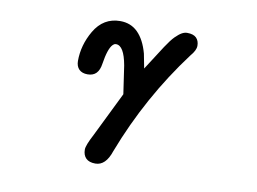

<svg xmlns="http://www.w3.org/2000/svg" viewBox="-71 -603 1143 854"><g transform="rotate(10 500.0 -176.0)"><path d="M350.6 91.8Q350.6 73.2 377.9 21.5L476.6 -179.7L458 -306.6Q442.4 -393.6 406.2 -393.6Q400.4 -393.6 397 -391.1Q393.6 -388.7 391.6 -386.7Q372.1 -367.2 361.3 -296.9Q357.4 -268.6 343.3 -253.9Q329.1 -239.3 304.2 -239.3Q279.3 -239.3 265.6 -252.9Q252 -266.6 252 -291Q252 -362.3 290 -427.7Q331.1 -498 407.2 -498Q455.1 -498 486.8 -466.3Q518.6 -434.6 535.2 -374Q535.2 -373 547.9 -308.6Q574.2 -350.6 618.2 -418Q640.6 -452.1 656.7 -468.3Q672.9 -484.4 685.1 -491.2Q697.3 -498 709 -498Q737.3 -498 750.5 -484.9Q763.7 -471.7 763.7 -449.2Q763.7 -438.5 757.8 -426.8Q752 -415 740.2 -401.4Q576.2 -182.6 476.6 77.1Q454.1 145.5 407.2 145.5Q378.9 145.5 364.7 131.3Q350.6 117.2 350.6 91.8Z"/></g></svg>

Font: FakePearl
Style: SemiBold
Weight: 400
Version: Version 1.2